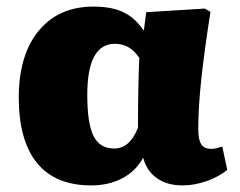

<svg xmlns="http://www.w3.org/2000/svg" viewBox="-20 -549 730 583"><path d="M257 14Q148 14 92.5 -54Q37 -122 37 -253Q37 -382 97.5 -455.5Q158 -529 264 -529Q318 -529 353.5 -512.5Q389 -496 415 -458H417L424 -512L602 -523L619 -513Q600 -391 591 -306.5Q582 -222 582 -158Q582 -125 591 -111Q600 -97 621 -97Q630 -97 638 -99Q646 -101 655 -104L670 -33Q644 -12 607 1Q570 14 534 14Q488 14 457 -7.5Q426 -29 415 -69H414Q392 -29 351 -7.5Q310 14 257 14ZM327 -98Q374 -98 399 -161Q399 -226 400 -278Q401 -330 403 -373Q375 -416 329 -416Q245 -416 245 -261Q245 -174 264 -136Q283 -98 327 -98Z"/></svg>

Font: Literata 12pt ExtraBold
Style: Regular
Weight: 800
Designer: Latin by Veronika Burian and Jose Scaglione. Greek by Irene Vlachou. Cyrillic by Vera Evstafieva.
Foundry: TypeTogether
Version: Version 3.002